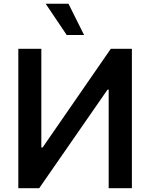

<svg xmlns="http://www.w3.org/2000/svg" viewBox="-20 -982 784 1002"><path d="M75.6 -727.3V0H184.7L541.2 -514.2H547.2V0H668.3V-727.3H558.2L202.4 -212.4H195.7V-727.3ZM218.4 -962.4 328.1 -799.4H418.7L337.4 -962.4Z"/></svg>

Font: Magic Ui Pro Semi Bold
Style: Regular
Weight: 600
Designer: Stefan Endress, Andreas Faust
Version: Version 1.000;FEAKit 1.0